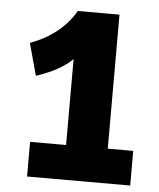

<svg xmlns="http://www.w3.org/2000/svg" viewBox="-48 -660 579 701"><g transform="rotate(5 242.0 -309.0)"><path d="M361.8 -127H455.1V0H77.1V-127H209V-441.9Q166 -398.4 77.1 -369.1L44.9 -486.8Q157.7 -528.8 209 -618.2H361.8Z"/></g></svg>

Font: BioRhyme ExtraBold
Style: Regular
Weight: 800
Designer: Aoife Mooney
Foundry: Aoife Mooney Type
Version: Version 1.500;PS 001.500;hotconv 1.0.88;makeotf.lib2.5.64775